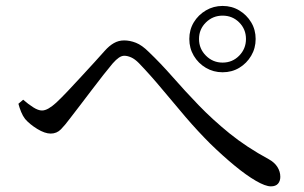

<svg xmlns="http://www.w3.org/2000/svg" viewBox="-20 -705 1040 657"><path d="M627.8 -571.6Q627.8 -603.2 643.1 -628.6Q658.5 -654 684.4 -669.3Q710.3 -684.7 741.7 -684.7Q773.4 -684.7 798.8 -669.3Q824.2 -654 839.5 -628.6Q854.8 -603.2 854.8 -571.6Q854.8 -540.1 839.5 -514.2Q824.2 -488.3 798.8 -473Q773.4 -457.7 741.7 -457.7Q710.3 -457.7 684.4 -473Q658.5 -488.3 643.1 -514.2Q627.8 -540.1 627.8 -571.6ZM661 -571.6Q661 -538.2 684.7 -514.5Q708.4 -490.8 741.7 -490.8Q775.3 -490.8 798.5 -514.5Q821.7 -538.2 821.7 -571.6Q821.7 -605.1 798.5 -628.3Q775.3 -651.5 741.7 -651.5Q708.4 -651.5 684.7 -628.3Q661 -605.1 661 -571.6ZM43 -349.9 59.3 -363.8Q77.1 -348.2 94 -337.6Q110.9 -326.9 123.6 -326.9Q134 -326.9 146.2 -333.9Q158.4 -340.9 172.1 -353.4Q189.7 -369.8 211.9 -393.3Q234.1 -416.8 258 -442.8Q281.9 -468.7 303.2 -492Q324.4 -515.3 338.3 -531Q353.6 -548.3 369.7 -557.5Q385.9 -566.7 404.6 -566.7Q424.7 -566.7 445.2 -558.6Q465.8 -550.5 489.2 -527.2Q529.5 -488.7 570.7 -441.8Q611.8 -394.8 659.5 -345.3Q707.2 -295.8 765.6 -248.4Q824.1 -201.1 899.5 -160.3Q919.7 -149.1 929.4 -133.4Q939.2 -117.7 939.2 -99.9Q939.2 -85.5 931.3 -76.4Q923.3 -67.3 906.9 -67.3Q888.3 -67.3 855.5 -86.3Q822.6 -105.4 782.4 -138.6Q742.2 -171.7 699.4 -213.4Q656.6 -256.1 615.5 -304Q574.5 -351.9 534.8 -399.8Q495.1 -447.6 455.5 -488.8Q441.5 -503 428.8 -508.6Q416 -514.2 405.4 -514.2Q396.4 -514.2 386.9 -507.8Q377.4 -501.4 365.6 -488Q352.8 -472.8 333.6 -448.5Q314.5 -424.3 294.2 -397.4Q273.9 -370.6 254.6 -345.4Q235.4 -320.1 221.2 -301.9Q203 -277.3 188.6 -262.6Q174.2 -247.9 153.5 -247.9Q133.5 -247.9 107.5 -263.8Q81.6 -279.7 65.9 -297.9Q58.1 -308 52.4 -321.9Q46.7 -335.7 43 -349.9Z"/></svg>

Font: Noto Serif HK
Style: Regular
Weight: 200
Designer: Ryoko NISHIZUKA 西塚涼子 (kana & ideographs); Frank Grießhammer (Latin, Greek & Cyrillic); Wenlong ZHANG 张文龙 (bopomofo); San
Foundry: Adobe
Version: Version 2.001;hotconv 1.1.0;makeotfexe 2.6.0